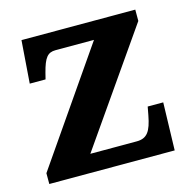

<svg xmlns="http://www.w3.org/2000/svg" viewBox="-85 -620 699 704"><g transform="rotate(-15 264.5 -268.0)"><path d="M18 0H494L499 -181H440L434 -149C423 -91 408 -68 368 -68H192L488 -493V-536H56L44 -374H104L110 -398C124 -452 137 -468 167 -468H313L18 -41Z"/></g></svg>

Font: Noto Serif NP Hmong
Style: Bold
Weight: 700
Designer: Dalton Maag Ltd
Foundry: Dalton Maag Ltd
Version: Version 1.001